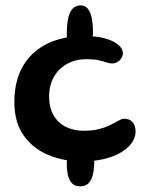

<svg xmlns="http://www.w3.org/2000/svg" viewBox="-20 -648 546 696"><path d="M272 -471Q253.5 -471 242.5 -477.5Q231.5 -484 226.8 -496Q222 -508 222 -523.5Q222 -550.5 225 -570.2Q228 -590 234.2 -603Q240.5 -616 250.2 -622.2Q260 -628.5 273 -628.5Q283.5 -628.5 291.5 -622.8Q299.5 -617 305.2 -605.2Q311 -593.5 314 -575.2Q317 -557 317 -532.5Q317 -511.5 313.2 -497.8Q309.5 -484 299.8 -477.5Q290 -471 272 -471ZM271 27.5Q259 27.5 250 23Q241 18.5 234.8 8.2Q228.5 -2 225.2 -18Q222 -34 222 -56.5Q222 -75.5 224.5 -90Q227 -104.5 233.2 -114.5Q239.5 -124.5 249.5 -129.5Q259.5 -134.5 274.5 -134.5Q285.5 -134.5 294.2 -130.2Q303 -126 309.2 -118.2Q315.5 -110.5 318.8 -99.2Q322 -88 322 -73Q322 -45 318.8 -25.8Q315.5 -6.5 309 5.2Q302.5 17 293 22.2Q283.5 27.5 271 27.5ZM277.5 -63Q210.5 -63 154.5 -86.5Q98.5 -110 65.2 -157.8Q32 -205.5 32 -278Q32 -335 49.5 -379.5Q67 -424 100.2 -454.8Q133.5 -485.5 180.5 -501.5Q227.5 -517.5 285.5 -517.5Q330.5 -517.5 361.8 -508.5Q393 -499.5 409.2 -485.2Q425.5 -471 425.5 -455.5Q425.5 -445.5 419.8 -436.8Q414 -428 405.2 -423Q396.5 -418 386.5 -418Q376.5 -418 365.2 -422Q354 -426 337.2 -429.8Q320.5 -433.5 293.5 -433.5Q254 -433.5 223.2 -416.5Q192.5 -399.5 175.2 -369Q158 -338.5 158 -298.5Q158 -258 174.2 -230Q190.5 -202 219 -188Q247.5 -174 284 -174Q316.5 -174 340.5 -180.5Q364.5 -187 381.5 -195.8Q398.5 -204.5 410 -211Q421.5 -217.5 429 -217.5Q446 -217.5 455.2 -210.2Q464.5 -203 468 -192.2Q471.5 -181.5 471.5 -171.5Q471.5 -150 458 -130.5Q444.5 -111 419 -95.8Q393.5 -80.5 357.8 -71.8Q322 -63 277.5 -63Z"/></svg>

Font: Gluten Thin Medium
Style: Regular
Weight: 500
Version: Version 1.300